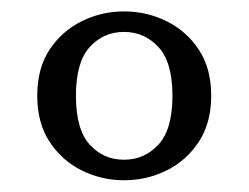

<svg xmlns="http://www.w3.org/2000/svg" viewBox="-20 -602 430 332"><path d="M194.4 -290.3Q155.6 -290.3 121.4 -307.3Q87.1 -324.2 65.7 -356.9Q44.4 -389.5 44.4 -436.3Q44.4 -483.9 65.7 -516.1Q87.1 -548.4 121.4 -565.3Q155.6 -582.3 194.4 -582.3Q233.9 -582.3 268.1 -565.3Q302.4 -548.4 323.8 -516.1Q345.2 -483.9 345.2 -436.3Q345.2 -389.5 323.8 -356.9Q302.4 -324.2 268.1 -307.3Q233.9 -290.3 194.4 -290.3ZM194.4 -325.8Q229.8 -325.8 254 -352Q278.2 -378.2 278.2 -436.3Q278.2 -494.4 254 -520.6Q229.8 -546.8 194.4 -546.8Q158.9 -546.8 135.1 -520.6Q111.3 -494.4 111.3 -436.3Q111.3 -378.2 135.1 -352Q158.9 -325.8 194.4 -325.8Z"/></svg>

Font: Playfair 9pt Light
Style: Regular
Weight: 300
Designer: Claus Eggers Sørensen
Foundry: Claus Eggers Sørensen
Version: Version 2.001;gftools[0.9.30]